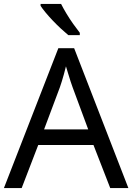

<svg xmlns="http://www.w3.org/2000/svg" viewBox="-20 -964 679 984"><path d="M545 0 459 -221H176L91 0H0L279 -717H360L638 0ZM352 -517Q349 -525 342 -546Q335 -567 328.5 -589.5Q322 -612 318 -624Q313 -604 307.5 -583.5Q302 -563 296.5 -546Q291 -529 287 -517L206 -301H432ZM293 -944Q304 -922 320.5 -894.5Q337 -867 355.5 -841Q374 -815 389 -796V-784H330Q313 -798 292 -817.5Q271 -837 250.5 -858.5Q230 -880 213.5 -900Q197 -920 188 -934V-944Z"/></svg>

Font: Noto Sans Bassa Vah
Style: Regular
Weight: 400
Designer: Monotype Design Team
Foundry: Monotype Imaging Inc.
Version: Version 2.002